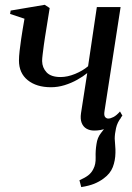

<svg xmlns="http://www.w3.org/2000/svg" viewBox="-20 -533 551 800"><path d="M318.5 246.5 311 218Q333 208.5 347 198Q361 187.5 369 171Q379.5 151.5 378.5 123Q377.5 94.5 382 67.5Q385.5 40.5 400.8 21.2Q416 2 426.5 -12L485.5 -44Q469 -24 463.5 0.8Q458 25.5 458 45Q458.5 58.5 460 74Q461.5 89.5 461 103.5Q460.5 136 450 163.2Q439.5 190.5 412 210.5Q394 224 372.2 232.8Q350.5 241.5 318.5 246.5ZM187 -499.5 167.5 -378Q165.5 -366.5 162.8 -346.2Q160 -326 157.8 -307.2Q155.5 -288.5 155.5 -278.5Q156 -251 174.2 -231.5Q192.5 -212 232.5 -212Q261 -212 292.8 -225Q324.5 -238 347 -257L383.5 -503.5H482.5L415.5 -70.5Q412.5 -52 418 -45.5Q423.5 -39 431 -39Q440.5 -39 453 -45.5Q465.5 -52 480 -68.5L490 -51Q478.5 -35.5 461.5 -21.2Q444.5 -7 422.2 2Q400 11 372.5 11Q354 11 340.2 3Q326.5 -5 320.2 -21.2Q314 -37.5 317.5 -61L343.5 -228.5Q326.5 -214.5 302 -200.8Q277.5 -187 249.2 -178.2Q221 -169.5 192.5 -169.5Q132 -169.5 95.5 -199Q59 -228.5 59 -281Q59 -297.5 61.8 -322Q64.5 -346.5 68.2 -370.5Q72 -394.5 74.5 -411L82 -455L22 -475L24.5 -489L166.5 -513Z"/></svg>

Font: Merriweather 144pt
Style: Italic
Weight: 400
Italic angle: -7.8°
Version: Version 2.101